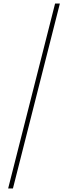

<svg xmlns="http://www.w3.org/2000/svg" viewBox="-20 -886 383 1084"><path d="M26 178 291 -866H318L53 178Z"/></svg>

Font: Noto Sans Malayalam UI SemiCondensed Thin
Style: Regular
Weight: 100
Width: 4
Designer: Jelle Bosma - Monotype Design Team
Foundry: Monotype Imaging Inc.
Version: Version 2.104; ttfautohint (v1.8.4.7-5d5b)